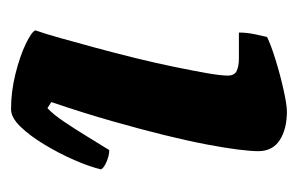

<svg xmlns="http://www.w3.org/2000/svg" viewBox="-116 -424 540 348"><g transform="rotate(90 154.0 -250.0)"><path d="M178 0Q146 0 114 -8Q82 -16 60 -26.5Q38 -37 35 -44Q41 -61 49 -89.5Q57 -118 66.5 -153Q76 -188 85 -224.5Q94 -261 101 -295Q108 -329 112.5 -354.5Q117 -380 117 -393Q117 -405 108.5 -409Q100 -413 86 -413H39Q39 -427 42 -441.5Q45 -456 47 -464Q61 -471 88.5 -479.5Q116 -488 143 -494Q170 -500 182 -500Q214 -500 234 -487Q254 -474 254 -448Q254 -435 251 -411Q248 -387 241.5 -353Q235 -319 224.5 -276.5Q214 -234 199.5 -183Q185 -132 165 -73L176 -66Q187 -76 200.5 -96Q214 -116 228 -139Q242 -162 252 -178Q262 -178 273.5 -173Q285 -168 287 -163Q282 -142 270 -114.5Q258 -87 242 -60.5Q226 -34 209.5 -17Q193 0 178 0Z"/></g></svg>

Font: Texturina Medium 12pt Black
Style: Italic
Weight: 900
Italic angle: -11°
Version: Version 1.002